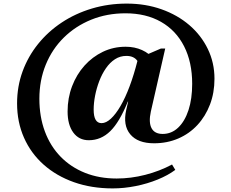

<svg xmlns="http://www.w3.org/2000/svg" viewBox="-20 -797 1287 1068"><path d="M607 251Q489 251 391.5 216.5Q294 182 223 119Q152 56 113.5 -31Q75 -118 75 -222Q75 -316 105.5 -399.5Q136 -483 191.5 -552Q247 -621 323 -671.5Q399 -722 491 -749.5Q583 -777 685 -777Q789 -777 878 -745.5Q967 -714 1033 -657.5Q1099 -601 1136 -524.5Q1173 -448 1173 -359Q1173 -281 1148 -215.5Q1123 -150 1078 -101.5Q1033 -53 971.5 -26.5Q910 0 837 0Q746 0 704.5 -50Q663 -100 682 -185L752 -487H782L875 -527H899L819 -176Q806 -116 823 -84Q840 -52 885 -52Q934 -52 971 -87Q1008 -122 1028.5 -184.5Q1049 -247 1049 -331Q1049 -451 1004 -539.5Q959 -628 875.5 -675.5Q792 -723 678 -723Q575 -723 487.5 -687.5Q400 -652 335 -588Q270 -524 234.5 -437Q199 -350 199 -248Q199 -148 229.5 -66Q260 16 317 74.5Q374 133 453 164.5Q532 196 629 196Q708 196 788 175.5Q868 155 937 118L955 148Q915 178 857.5 201.5Q800 225 735 238Q670 251 607 251ZM474 -17Q419 -17 387.5 -60Q356 -103 356 -177Q356 -252 381 -317.5Q406 -383 450 -432Q494 -481 552.5 -509Q611 -537 679 -537Q729 -537 770 -518.5Q811 -500 836 -467L764 -372Q764 -430 744.5 -458Q725 -486 683 -486Q648 -486 619.5 -467.5Q591 -449 569 -417Q547 -385 532 -345.5Q517 -306 509 -265Q501 -224 501 -187Q501 -112 545 -112Q570 -112 597 -137Q624 -162 650.5 -207.5Q677 -253 701 -317Q725 -381 745 -460L798 -439L777 -232H691Q645 -118 593.5 -67.5Q542 -17 474 -17Z"/></svg>

Font: Platypi Light SemiBold
Style: Regular
Weight: 600
Version: Version 1.200